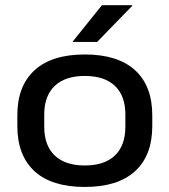

<svg xmlns="http://www.w3.org/2000/svg" viewBox="-20 -709 655 742"><path d="M307.5 13.5Q180 13.5 113.5 -47.2Q47 -108 47 -222.5V-263.5Q47 -377 113.8 -437.8Q180.5 -498.5 307.5 -498.5Q435 -498.5 501.8 -437.8Q568.5 -377 568.5 -263.5V-222.5Q568.5 -108 501.8 -47.2Q435 13.5 307.5 13.5ZM307.5 -69.5Q383.5 -69.5 424 -108Q464.5 -146.5 464.5 -219.5V-266.5Q464.5 -338.5 424.2 -377Q384 -415.5 307.5 -415.5Q232 -415.5 191.5 -377Q151 -338.5 151 -266.5V-219.5Q151 -146.5 191.5 -108Q232 -69.5 307.5 -69.5ZM374 -689H491V-686.5L355.5 -547H261.5V-549Z"/></svg>

Font: Anek Gujarati SemiExpanded Medium
Style: Regular
Weight: 500
Width: 6
Designer: Mrunmayee Ghaisas (Gujarati), Yesha Goshar (Latin)
Foundry: Ek Type
Version: Version 1.003